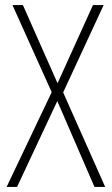

<svg xmlns="http://www.w3.org/2000/svg" viewBox="-20 -734 439 754"><path d="M393 0H351L205 -337L47 0H6L183 -372L29 -714H70L206 -407L345 -714H387L228 -371Z"/></svg>

Font: Noto Sans Khmer UI Condensed ExtraLight
Style: Regular
Weight: 200
Width: 3
Designer: Danh Hong and the Monotype Design Team
Foundry: Monotype Imaging Inc.
Version: Version 2.002; ttfautohint (v1.8.4.7-5d5b)